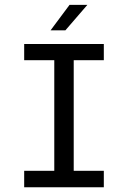

<svg xmlns="http://www.w3.org/2000/svg" viewBox="-20 -790 540 810"><path d="M82 -604.5H418V-536.1H291V-69.3H418V0H82V-69.3H209V-536.1H82ZM273.4 -769.5H348.6L255.9 -662.1H193.4Z"/></svg>

Font: BabelStone Irk Bitig
Style: Regular
Weight: 400
Designer: Andrew West
Foundry: BabelStone
Version: Version 1.03 June 7, 2023